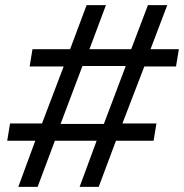

<svg xmlns="http://www.w3.org/2000/svg" viewBox="-20 -725 714 745"><path d="M51 0 117 -179H8L19 -246H143L227 -467H95L106 -534H252L316 -705H391L327 -534H489L554 -705H629L564 -534H674L663 -467H540L455 -246H587L576 -179H430L363 0H289L355 -179H193L126 0ZM215 -244H383L468 -469H300Z"/></svg>

Font: Nunito Sans 7pt SemiExpanded
Style: Italic
Weight: 400
Width: 6
Italic angle: -9°
Designer: Vernon Adams
Foundry: Vernon Adams
Version: Version 3.101;gftools[0.9.27]